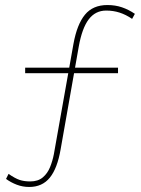

<svg xmlns="http://www.w3.org/2000/svg" viewBox="-20 -713 559 763"><path d="M96 30Q70 30 46.5 21Q23 12 4 -2L14 -22Q40 -4 58 2Q76 8 100 8Q131 8 150 -8Q169 -24 179 -49Q189 -74 194 -100L272 -539Q286 -616 317.5 -654.5Q349 -693 407 -693Q438 -693 464.5 -684Q491 -675 516 -658L505 -638Q480 -655 455 -663Q430 -671 402 -671Q359 -671 332.5 -636Q306 -601 293 -528L221 -120Q208 -44 178 -7Q148 30 96 30ZM80 -422V-444H449V-422Z"/></svg>

Font: Lexend Deca Thin
Style: Regular
Weight: 250
Designer: Bonnie Shaver-Troup, Thomas Jockin
Foundry: Lexend
Version: Version 1.007